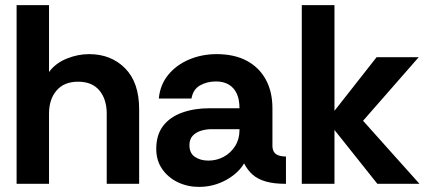

<svg xmlns="http://www.w3.org/2000/svg" viewBox="-20 -720 1680 752"><path d="M45 0V-700H172V-438Q198 -473 241.5 -490.5Q285 -508 329 -508Q415 -508 470 -452.5Q525 -397 525 -292V0H398V-275Q398 -331 369.5 -365.5Q341 -400 286 -400Q231 -400 201.5 -365.5Q172 -331 172 -275V0Z M759 12Q715 12 677 -6Q639 -24 615.5 -57.5Q592 -91 592 -137Q592 -192 619 -227Q646 -262 693.5 -279Q741 -296 800 -296H918Q918 -330 907.5 -353Q897 -376 876.5 -388.5Q856 -401 826 -401Q791 -401 763.5 -385.5Q736 -370 730 -334H602Q607 -388 639 -427Q671 -466 721 -487Q771 -508 828 -508Q898 -508 946.5 -482Q995 -456 1021 -408.5Q1047 -361 1047 -296V-145Q1049 -123 1063 -115Q1077 -107 1100 -107V0Q1053 0 1021.5 -9Q990 -18 970 -35.5Q950 -53 936 -80Q913 -41 864.5 -14.5Q816 12 759 12ZM796 -91Q829 -91 856.5 -106Q884 -121 901 -148Q918 -175 918 -210V-214H808Q786 -214 766 -207.5Q746 -201 734 -187.5Q722 -174 722 -151Q722 -120 743.5 -105.5Q765 -91 796 -91Z M1162 0V-700H1290V-286L1455 -496H1620L1402 -247L1623 0H1458L1290 -211V0Z"/></svg>

Font: Rethink Sans
Style: Bold
Weight: 700
Designer: The Rethink Sans project authors (Hans Thiessen). DM Sans designed by Colophon Foundry.
Foundry: Rethink Communications LLC
Version: Version 1.001